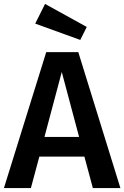

<svg xmlns="http://www.w3.org/2000/svg" viewBox="-25 -956 632 976"><path d="M587 0H447L404 -160H175L132 0H-5L210 -691H373ZM377 -260 289 -590 201 -260ZM383 -753 154 -836 204 -936 416 -819Z"/></svg>

Font: Trujillo Medium
Style: Regular
Weight: 500
Designer: Fira Sans original fonts by bBox Type GmbH, Carrois Corporate GbR, & Edenspiekermann AG / Changes by Cristiano Sobral
Foundry: Fira Sans original fonts by bBox Type GmbH, Carrois Corporate GbR, & Edenspiekermann AG / Changes by Cristiano Sobral
Version: Version 4.301;October 17, 2021;FontCreator 14.0.0.2814 64-bi